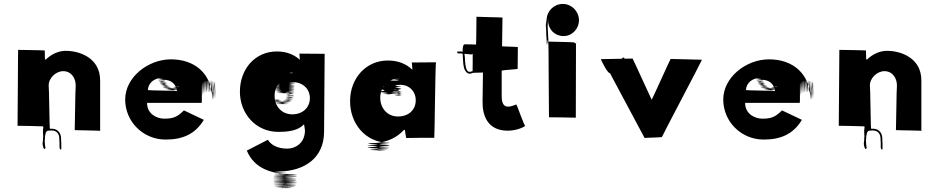

<svg xmlns="http://www.w3.org/2000/svg" viewBox="-20 -765 4762 974"><path d="M198 -103V-93C198 -86 199 -81 199 -74V-70C198 -66 198 -62 198 -57V-53C198 -48 196 -43 196 -39C196 -27 199 -18 203 -10C205 -7 211 -13 211 -15C208 -24 208 -37 207 -48V-52V-55C207 -57 208 -59 208 -61V-65V-70C211 -84 210 -96 222 -102C227 -102 233 -103 238 -103H243C267 -103 281 -86 281 -61V-55C281 -50 282 -46 282 -42V-38V-34V-30V-18C282 -14 283 -10 285 -8C293 -3 291 -14 291 -18V-29V-34V-38C291 -43 290 -47 290 -51V-55V-61C290 -90 273 -112 243 -112H238H233C231 -112 229 -329 227 -329C225 -367 262 -404 301 -404C342 -404 366 -367 364 -327C362 -326 360 -106 359 -105C358 -104 489 -103 488 -101V-357C488 -468 390 -505 320 -507C278 -509 240 -490 210 -461C211 -463 209 -465 208 -467L207 -509C207 -510 73 -512 72 -512C71 -512 70 -127 69 -127C69 -127 199 -125 199 -124C198 -122 199 -120 200 -119V-118C199 -114 198 -108 198 -103Z M1004 -270C1004 -406 1004 -268 1004 -274C1004 -410 1004 -271 1004 -277C1004 -412 1005 -275 1005 -280C1005 -416 1005 -276 1006 -282C1006 -418 1007 -279 1008 -286C1009 -422 1010 -284 1011 -290C1013 -426 1014 -287 1015 -293C1017 -429 1019 -289 1020 -295C1021 -431 1021 -290 1022 -296C1023 -431 1025 -291 1026 -297C1027 -432 1028 -293 1030 -298C1032 -433 1034 -293 1036 -298C1038 -433 1040 -293 1043 -298C1045 -433 1048 -292 1051 -297C1053 -432 1055 -291 1058 -296C1060 -431 1062 -290 1064 -294C1066 -428 1068 -286 1069 -290C1070 -424 1071 -283 1072 -287C1073 -421 1073 -278 1073 -282C1073 -416 1073 -277 1073 -277C1073 -410 1072 -268 1072 -272C1071 -405 1072 -263 1071 -267C1071 -401 1069 -261 1068 -265C1067 -399 1066 -257 1064 -262C1062 -396 1061 -256 1060 -261C1059 -396 1058 -255 1057 -260C1056 -395 965 -464 847 -464C731 -464 615 -373 615 -260C615 -148 706 -57 820 -57C906 -57 970 -84 1014 -157C1012 -157 915 -205 913 -205C879 -171 858 -163 813 -163C779 -163 726 -184 726 -243H1003C1004 -249 1004 -258 1004 -264ZM730 -308C732 -343 760 -370 806 -370C848 -370 766 -369 813 -369C854 -369 770 -369 818 -369H824C865 -369 783 -369 831 -369H850C891 -369 808 -369 855 -369C896 -369 813 -370 860 -370C900 -370 817 -371 865 -372C906 -373 823 -373 871 -375C912 -377 829 -379 876 -381C916 -383 833 -385 879 -387C919 -389 834 -391 880 -394C919 -397 834 -400 879 -402C918 -404 832 -406 877 -408C915 -410 829 -413 873 -415C910 -417 823 -417 866 -419C902 -421 815 -422 857 -423C893 -424 806 -424 849 -424C885 -424 798 -424 841 -424C841 -424 791 -425 834 -425C834 -425 783 -424 827 -424C864 -424 778 -424 822 -424C859 -424 773 -423 817 -423C855 -422 769 -422 813 -421C851 -420 764 -419 808 -418C845 -417 759 -416 803 -414C840 -412 754 -411 798 -409C836 -407 750 -406 795 -404C833 -402 748 -401 793 -400C832 -399 746 -397 792 -396C831 -395 746 -392 792 -392C831 -392 746 -389 792 -389C831 -389 746 -385 792 -385C831 -385 746 -382 792 -382C831 -382 746 -379 792 -377C831 -375 747 -374 793 -372C833 -370 749 -369 795 -367C834 -366 750 -365 796 -363C835 -361 751 -359 798 -357C838 -355 753 -351 800 -351C839 -351 757 -347 803 -347C843 -347 758 -344 805 -342C845 -340 762 -339 808 -338C848 -337 764 -335 811 -333C851 -331 768 -329 815 -329C854 -329 771 -326 817 -326C857 -326 774 -323 821 -322C861 -321 777 -319 825 -318C866 -317 783 -315 831 -315C870 -315 790 -313 836 -313C877 -313 793 -311 840 -310C881 -309 799 -308 847 -308C888 -308 806 -308 853 -308C893 -308 810 -307 857 -307H861C902 -307 819 -308 866 -308C907 -308 824 -309 873 -311C915 -313 833 -314 880 -315C920 -316 837 -318 884 -318C923 -318 839 -320 885 -320C925 -320 841 -322 887 -323C926 -324 840 -325 885 -326C923 -327 837 -328 882 -328C920 -328 834 -326 879 -326C918 -326 831 -325 877 -325C915 -325 829 -323 874 -322C912 -321 826 -320 869 -319C906 -317 819 -316 864 -316C902 -316 816 -316 861 -316H858C897 -316 808 -317 854 -317C892 -317 805 -317 848 -317C885 -317 799 -317 844 -318C882 -319 796 -319 840 -320C878 -321 791 -322 835 -323C873 -324 786 -325 830 -326C868 -327 782 -327 827 -328C865 -329 779 -332 824 -332C863 -332 775 -335 821 -335C859 -335 773 -337 818 -338C856 -340 771 -341 816 -342C855 -343 768 -344 813 -346C851 -348 766 -350 811 -351C849 -353 763 -353 808 -355C846 -357 761 -358 806 -360C845 -362 872 -342 878 -303C877 -305 731 -306 730 -308Z M1232 -1C1272 95 1365 116 1445 118C1576 120 1364 122 1444 124C1575 126 1364 127 1444 130C1575 132 1363 135 1443 137C1574 139 1363 140 1443 142C1574 144 1362 145 1442 147C1573 149 1363 149 1443 151C1574 153 1362 155 1443 155C1574 155 1363 159 1443 159C1574 159 1363 165 1443 165C1574 165 1362 168 1442 170C1573 172 1361 173 1440 175C1571 177 1357 179 1436 181C1566 183 1353 185 1433 185C1564 186 1351 185 1430 186C1560 186 1348 188 1427 188C1557 188 1344 188 1423 188C1554 188 1341 189 1420 189C1550 189 1338 188 1417 188C1547 188 1335 188 1414 188C1544 188 1332 188 1411 188C1541 188 1328 188 1407 188C1537 188 1325 187 1404 187C1534 187 1322 187 1401 187C1532 187 1319 186 1398 185C1528 184 1315 184 1394 183C1525 182 1313 180 1392 179C1522 177 1310 177 1390 176C1521 175 1308 174 1388 173C1519 172 1308 170 1388 169C1519 168 1307 168 1387 166C1518 165 1307 162 1387 162C1518 162 1306 158 1386 158C1517 158 1306 155 1386 153C1517 151 1305 151 1385 149C1516 148 1305 146 1385 145C1516 144 1305 143 1385 141C1517 139 1305 138 1386 136C1518 134 1306 133 1387 131C1519 129 1307 129 1388 127C1520 125 1308 124 1389 122C1521 121 1309 118 1390 118C1521 118 1312 114 1392 114C1524 114 1312 112 1393 110C1525 109 1314 107 1395 105C1527 103 1623 35 1624 -95C1625 -96 1626 -492 1627 -492L1499 -493C1500 -493 1500 -458 1502 -458H1505C1475 -487 1435 -504 1385 -504C1272 -504 1197 -413 1197 -300C1197 -187 1279 -96 1392 -96C1446 -96 1492 -103 1522 -134C1524 -133 1526 -105 1527 -104C1527 -36 1475 -11 1438 -11C1382 -11 1352 -34 1339 -56ZM1373 -279C1373 -334 1413 -372 1463 -373C1513 -373 1414 -373 1464 -373C1514 -374 1415 -376 1465 -377C1515 -378 1415 -380 1464 -380C1514 -380 1413 -381 1463 -381C1513 -381 1413 -384 1463 -384C1513 -384 1413 -388 1463 -388C1513 -388 1413 -392 1463 -392C1513 -392 1413 -396 1463 -396C1512 -396 1411 -399 1458 -399C1505 -399 1404 -399 1454 -397C1503 -396 1403 -392 1453 -392C1503 -392 1403 -390 1453 -390C1502 -390 1402 -392 1451 -392C1499 -393 1397 -394 1446 -395C1494 -397 1391 -397 1439 -398C1486 -399 1383 -400 1432 -400H1425C1474 -400 1372 -400 1421 -400H1416C1463 -400 1362 -400 1411 -400C1460 -400 1358 -400 1406 -399C1453 -398 1351 -397 1399 -395C1447 -393 1346 -392 1395 -389C1444 -387 1342 -385 1392 -383C1441 -381 1341 -380 1391 -378C1440 -376 1339 -375 1389 -374C1438 -372 1338 -371 1388 -370C1437 -368 1337 -366 1387 -365C1436 -363 1336 -362 1386 -360C1435 -358 1335 -357 1385 -355C1434 -353 1334 -352 1384 -350C1433 -348 1334 -347 1384 -345C1433 -343 1334 -342 1384 -340C1434 -338 1334 -337 1384 -335C1434 -333 1335 -331 1385 -330C1435 -329 1335 -326 1385 -326C1435 -326 1336 -322 1386 -322C1436 -322 1336 -320 1386 -320C1436 -320 1336 -319 1386 -319C1436 -319 1336 -317 1387 -315C1437 -313 1338 -312 1389 -310C1439 -308 1340 -307 1392 -305C1443 -303 1344 -301 1396 -300C1447 -299 1348 -298 1400 -297C1451 -296 1353 -295 1405 -294C1456 -294 1358 -293 1410 -293C1461 -293 1362 -293 1414 -293C1465 -293 1367 -293 1418 -293C1469 -293 1370 -292 1421 -292C1472 -292 1373 -292 1424 -292C1475 -292 1377 -292 1428 -292C1479 -292 1380 -292 1432 -292C1483 -292 1384 -293 1436 -293C1487 -293 1389 -294 1441 -295C1492 -296 1394 -297 1446 -298C1497 -299 1397 -301 1449 -301C1499 -301 1399 -300 1449 -300C1498 -300 1399 -296 1449 -294C1498 -292 1398 -289 1448 -289C1498 -289 1398 -286 1448 -286C1498 -286 1397 -283 1447 -283C1496 -283 1397 -278 1447 -278C1497 -278 1396 -274 1446 -274C1495 -274 1396 -272 1446 -271C1495 -270 1395 -269 1445 -268C1494 -267 1393 -266 1443 -265C1492 -264 1392 -263 1441 -262C1490 -261 1388 -260 1437 -259C1485 -258 1383 -256 1432 -255C1480 -254 1379 -253 1428 -253C1478 -253 1374 -250 1424 -250C1472 -250 1371 -248 1420 -247C1469 -246 1368 -246 1418 -246C1467 -246 1366 -246 1415 -246C1463 -246 1362 -246 1411 -246C1459 -246 1358 -246 1407 -246C1455 -246 1354 -247 1403 -247C1452 -247 1352 -247 1401 -248C1449 -249 1348 -251 1397 -252C1445 -253 1344 -254 1393 -255C1441 -256 1340 -256 1389 -257C1438 -258 1337 -259 1386 -259C1436 -259 1334 -260 1384 -260C1432 -260 1332 -261 1381 -261C1429 -261 1328 -260 1378 -259C1427 -258 1326 -256 1377 -255C1427 -254 1328 -253 1379 -253C1429 -253 1331 -252 1381 -252C1432 -252 1334 -250 1385 -249C1436 -248 1336 -248 1387 -247C1438 -246 1340 -246 1391 -245C1442 -244 1343 -242 1395 -241C1447 -239 1349 -238 1401 -238C1452 -238 1354 -237 1406 -237C1457 -237 1358 -237 1410 -237C1461 -237 1363 -237 1415 -237C1466 -237 1367 -237 1419 -237C1471 -237 1374 -240 1426 -240C1476 -240 1379 -242 1429 -242C1480 -242 1381 -244 1433 -245C1484 -246 1385 -247 1437 -248C1488 -249 1390 -250 1442 -251C1494 -253 1396 -255 1447 -256C1498 -257 1400 -258 1451 -260C1502 -262 1402 -263 1453 -264C1503 -265 1403 -266 1454 -268C1504 -269 1405 -271 1455 -272C1505 -273 1406 -275 1456 -277C1506 -279 1406 -281 1456 -281C1506 -281 1407 -285 1457 -285C1507 -285 1407 -287 1457 -288C1507 -289 1408 -292 1458 -294C1508 -296 1408 -297 1458 -299C1508 -301 1408 -302 1458 -304C1508 -306 1409 -307 1459 -308C1509 -309 1409 -311 1459 -312C1509 -314 1409 -315 1459 -317C1509 -319 1409 -322 1459 -322C1509 -322 1409 -323 1459 -323C1509 -323 1409 -327 1460 -327C1510 -327 1411 -332 1461 -332C1511 -332 1412 -336 1462 -338C1512 -340 1412 -341 1462 -343C1512 -345 1413 -346 1463 -348C1513 -350 1552 -316 1552 -267C1552 -219 1515 -185 1463 -185C1409 -185 1373 -226 1373 -279Z M1756 -253C1755 -137 1835 -43 1947 -41C1999 -39 1834 -35 1946 -30C1998 -25 1832 -22 1944 -20C1996 -18 1830 -15 1941 -13C1992 -11 1825 -9 1936 -8C1987 -7 1819 -5 1927 -3C1976 -1 1806 -1 1914 -1C1961 -1 1793 -2 1903 -3C1953 -4 1785 -6 1893 -9C1942 -12 1773 -15 1884 -20C1935 -24 1770 -27 1883 -29C1937 -32 1774 -36 1891 -40C1948 -45 1996 -70 2026 -103C2028 -104 2031 -106 2033 -107C2035 -108 2038 -65 2042 -65C2047 -66 2181 -66 2183 -66C2185 -66 2188 -450 2192 -449L2069 -448C2070 -448 2072 -411 2072 -411C2040 -442 1999 -458 1947 -458C1835 -458 1756 -366 1756 -253ZM1909 -269C1909 -325 1949 -365 1999 -366C2048 -369 1947 -367 1995 -367C2045 -367 1940 -363 1990 -363C2040 -363 1940 -360 1990 -360C2039 -360 1940 -359 1990 -359C2039 -357 1939 -354 1989 -354C2037 -354 1935 -355 1983 -355C2025 -355 1953 -357 1953 -357C1997 -357 1893 -355 1941 -354C1988 -353 1886 -352 1934 -350C1981 -348 1878 -345 1924 -340C1969 -335 1865 -331 1914 -327C1962 -323 1862 -318 1915 -311C1967 -305 1872 -300 1927 -296C1982 -292 1886 -290 1939 -289C1992 -288 1897 -286 1953 -286C2009 -286 1916 -286 1971 -289C2025 -291 1929 -293 1981 -295C2033 -297 1935 -299 1988 -302C2039 -305 1941 -310 1992 -310C2042 -310 1942 -302 1993 -300C2043 -298 1943 -297 1994 -295C2044 -293 1944 -288 1995 -288C2045 -288 1945 -284 1995 -284C2045 -284 1946 -282 1997 -281C2047 -280 1948 -280 2000 -280C2051 -280 1952 -280 2003 -281C2053 -282 1954 -285 2004 -285C2054 -285 1954 -289 2004 -289C2053 -289 1953 -296 2003 -296C2053 -296 1953 -301 2003 -301C2052 -301 1951 -306 2001 -311C2050 -316 1950 -321 2000 -323C2049 -325 1950 -329 2000 -334C2050 -340 2089 -306 2089 -256C2089 -206 2051 -174 1999 -174C1945 -174 1909 -216 1909 -269Z M2317 -504C2313 -504 2311 -504 2308 -503C2305 -503 2302 -507 2300 -502C2296 -494 2308 -493 2313 -494H2317C2320 -494 2324 -493 2327 -493C2329 -467 2328 -423 2341 -405C2350 -392 2360 -387 2377 -395C2382 -398 2378 -406 2373 -403C2343 -390 2342 -432 2339 -456C2339 -468 2338 -480 2336 -492H2337C2346 -491 2359 -490 2368 -489H2373C2376 -489 2378 -491 2378 -493C2378 -493 2378 -394 2377 -395C2376 -396 2430 -397 2430 -397L2428 -249C2427 -181 2452 -102 2556 -102C2609 -102 2649 -127 2644 -127C2639 -127 2602 -235 2599 -235C2596 -235 2577 -224 2557 -224C2536 -224 2525 -241 2525 -277V-406C2525 -410 2606 -413 2606 -416C2606 -419 2607 -523 2607 -526C2607 -528 2526 -529 2527 -530L2529 -676C2530 -677 2397 -679 2397 -680C2397 -680 2396 -538 2395 -539C2394 -540 2337 -540 2336 -540C2328 -538 2327 -519 2327 -508V-502C2324 -503 2320 -504 2317 -504Z M2751 -588C2751 -543 2751 -628 2751 -583C2751 -538 2752 -623 2752 -577C2753 -531 2752 -617 2752 -572C2752 -528 2753 -613 2753 -568C2753 -523 2753 -610 2753 -565V-561C2753 -517 2753 -603 2753 -559C2753 -514 2752 -600 2752 -555V-553C2752 -508 2753 -594 2754 -550C2755 -506 2756 -593 2757 -549C2758 -505 2759 -593 2760 -550C2761 -507 2761 -595 2761 -553V-555C2761 -512 2762 -600 2762 -557C2762 -515 2762 -603 2762 -561V-565C2762 -523 2762 -611 2762 -569C2762 -527 2761 -615 2761 -573C2761 -529 2761 -622 2761 -578C2761 -536 2760 -626 2760 -584V-597C2760 -597 2760 -644 2760 -603C2760 -603 2760 -651 2760 -609C2760 -567 2759 -656 2759 -614C2759 -566 2758 -684 2758 -637C2758 -596 2759 -685 2759 -644C2759 -603 2759 -692 2759 -650C2759 -608 2760 -696 2760 -654C2760 -612 2761 -701 2761 -659C2761 -615 2795 -582 2839 -582C2883 -582 2918 -620 2917 -664C2916 -708 2880 -745 2835 -745C2790 -745 2754 -709 2753 -665C2752 -621 2752 -706 2752 -661V-660C2752 -616 2751 -701 2751 -656C2751 -610 2750 -696 2750 -651C2750 -606 2750 -691 2750 -645C2750 -599 2749 -683 2749 -637C2749 -591 2750 -676 2750 -628C2750 -580 2750 -665 2750 -619C2750 -574 2750 -658 2750 -613C2750 -568 2751 -654 2751 -608C2751 -563 2751 -648 2751 -602ZM2899 -545C2901 -545 2903 -548 2903 -550C2903 -551 2903 -552 2902 -553L2901 -168C2900 -169 2766 -170 2765 -170C2764 -170 2763 -555 2762 -554C2762 -554 2894 -551 2894 -550C2894 -547 2896 -545 2899 -545Z M3189 -468C3188 -467 3029 -466 3029 -465V-462C3033 -453 3066 -384 3077 -395C3094 -410 3107 -429 3122 -446C3126 -451 3153 -463 3147 -471C3143 -476 3137 -471 3135 -468C3129 -461 3121 -459 3115 -452C3100 -437 3088 -418 3073 -403C3072 -406 3068 -410 3066 -413C3061 -426 3054 -434 3047 -445L3250 -65C3249 -66 3339 -68 3338 -70C3337 -72 3542 -460 3541 -462L3382 -466C3381 -467 3287 -258 3286 -259C3285 -259 3190 -469 3189 -468Z M4038 -270C4038 -406 4038 -268 4038 -274C4038 -410 4038 -271 4038 -277C4038 -412 4039 -275 4039 -280C4039 -416 4039 -276 4040 -282C4040 -418 4041 -279 4042 -286C4043 -422 4044 -284 4045 -290C4047 -426 4048 -287 4049 -293C4051 -429 4053 -289 4054 -295C4055 -431 4055 -290 4056 -296C4057 -431 4059 -291 4060 -297C4061 -432 4062 -293 4064 -298C4066 -433 4068 -293 4070 -298C4072 -433 4074 -293 4077 -298C4079 -433 4082 -292 4085 -297C4087 -432 4089 -291 4092 -296C4094 -431 4096 -290 4098 -294C4100 -428 4102 -286 4103 -290C4104 -424 4105 -283 4106 -287C4107 -421 4107 -278 4107 -282C4107 -416 4107 -277 4107 -277C4107 -410 4106 -268 4106 -272C4105 -405 4106 -263 4105 -267C4105 -401 4103 -261 4102 -265C4101 -399 4100 -257 4098 -262C4096 -396 4095 -256 4094 -261C4093 -396 4092 -255 4091 -260C4090 -395 3999 -464 3881 -464C3765 -464 3649 -373 3649 -260C3649 -148 3740 -57 3854 -57C3940 -57 4004 -84 4048 -157C4046 -157 3949 -205 3947 -205C3913 -171 3892 -163 3847 -163C3813 -163 3760 -184 3760 -243H4037C4038 -249 4038 -258 4038 -264ZM3764 -308C3766 -343 3794 -370 3840 -370C3882 -370 3800 -369 3847 -369C3888 -369 3804 -369 3852 -369H3858C3899 -369 3817 -369 3865 -369H3884C3925 -369 3842 -369 3889 -369C3930 -369 3847 -370 3894 -370C3934 -370 3851 -371 3899 -372C3940 -373 3857 -373 3905 -375C3946 -377 3863 -379 3910 -381C3950 -383 3867 -385 3913 -387C3953 -389 3868 -391 3914 -394C3953 -397 3868 -400 3913 -402C3952 -404 3866 -406 3911 -408C3949 -410 3863 -413 3907 -415C3944 -417 3857 -417 3900 -419C3936 -421 3849 -422 3891 -423C3927 -424 3840 -424 3883 -424C3919 -424 3832 -424 3875 -424C3875 -424 3825 -425 3868 -425C3868 -425 3817 -424 3861 -424C3898 -424 3812 -424 3856 -424C3893 -424 3807 -423 3851 -423C3889 -422 3803 -422 3847 -421C3885 -420 3798 -419 3842 -418C3879 -417 3793 -416 3837 -414C3874 -412 3788 -411 3832 -409C3870 -407 3784 -406 3829 -404C3867 -402 3782 -401 3827 -400C3866 -399 3780 -397 3826 -396C3865 -395 3780 -392 3826 -392C3865 -392 3780 -389 3826 -389C3865 -389 3780 -385 3826 -385C3865 -385 3780 -382 3826 -382C3865 -382 3780 -379 3826 -377C3865 -375 3781 -374 3827 -372C3867 -370 3783 -369 3829 -367C3868 -366 3784 -365 3830 -363C3869 -361 3785 -359 3832 -357C3872 -355 3787 -351 3834 -351C3873 -351 3791 -347 3837 -347C3877 -347 3792 -344 3839 -342C3879 -340 3796 -339 3842 -338C3882 -337 3798 -335 3845 -333C3885 -331 3802 -329 3849 -329C3888 -329 3805 -326 3851 -326C3891 -326 3808 -323 3855 -322C3895 -321 3811 -319 3859 -318C3900 -317 3817 -315 3865 -315C3904 -315 3824 -313 3870 -313C3911 -313 3827 -311 3874 -310C3915 -309 3833 -308 3881 -308C3922 -308 3840 -308 3887 -308C3927 -308 3844 -307 3891 -307H3895C3936 -307 3853 -308 3900 -308C3941 -308 3858 -309 3907 -311C3949 -313 3867 -314 3914 -315C3954 -316 3871 -318 3918 -318C3957 -318 3873 -320 3919 -320C3959 -320 3875 -322 3921 -323C3960 -324 3874 -325 3919 -326C3957 -327 3871 -328 3916 -328C3954 -328 3868 -326 3913 -326C3952 -326 3865 -325 3911 -325C3949 -325 3863 -323 3908 -322C3946 -321 3860 -320 3903 -319C3940 -317 3853 -316 3898 -316C3936 -316 3850 -316 3895 -316H3892C3931 -316 3842 -317 3888 -317C3926 -317 3839 -317 3882 -317C3919 -317 3833 -317 3878 -318C3916 -319 3830 -319 3874 -320C3912 -321 3825 -322 3869 -323C3907 -324 3820 -325 3864 -326C3902 -327 3816 -327 3861 -328C3899 -329 3813 -332 3858 -332C3897 -332 3809 -335 3855 -335C3893 -335 3807 -337 3852 -338C3890 -340 3805 -341 3850 -342C3889 -343 3802 -344 3847 -346C3885 -348 3800 -350 3845 -351C3883 -353 3797 -353 3842 -355C3880 -357 3795 -358 3840 -360C3879 -362 3906 -342 3912 -303C3911 -305 3765 -306 3764 -308Z M4364 -103V-93C4364 -86 4365 -81 4365 -74V-70C4364 -66 4364 -62 4364 -57V-53C4364 -48 4362 -43 4362 -39C4362 -27 4365 -18 4369 -10C4371 -7 4377 -13 4377 -15C4374 -24 4374 -37 4373 -48V-52V-55C4373 -57 4374 -59 4374 -61V-65V-70C4377 -84 4376 -96 4388 -102C4393 -102 4399 -103 4404 -103H4409C4433 -103 4447 -86 4447 -61V-55C4447 -50 4448 -46 4448 -42V-38V-34V-30V-18C4448 -14 4449 -10 4451 -8C4459 -3 4457 -14 4457 -18V-29V-34V-38C4457 -43 4456 -47 4456 -51V-55V-61C4456 -90 4439 -112 4409 -112H4404H4399C4397 -112 4395 -329 4393 -329C4391 -367 4428 -404 4467 -404C4508 -404 4532 -367 4530 -327C4528 -326 4526 -106 4525 -105C4524 -104 4655 -103 4654 -101V-357C4654 -468 4556 -505 4486 -507C4444 -509 4406 -490 4376 -461C4377 -463 4375 -465 4374 -467L4373 -509C4373 -510 4239 -512 4238 -512C4237 -512 4236 -127 4235 -127C4235 -127 4365 -125 4365 -124C4364 -122 4365 -120 4366 -119V-118C4365 -114 4364 -108 4364 -103Z"/></svg>

Font: Hussar Wojna
Style: 3
Weight: 400
Designer: Robert Jablonski
Foundry: Cannot Into Space Fonts
Version: Version 1.01